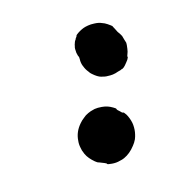

<svg xmlns="http://www.w3.org/2000/svg" viewBox="-100 -576 748 740"><g transform="rotate(-20 273.5 -206.0)"><path d="M248 -162Q260 -163 277 -160Q289 -158 300 -153Q307 -150 317 -143Q327 -136 327 -134Q327 -129 337 -120Q339 -118 341 -115Q345 -111 347 -111Q348 -112 349.5 -110Q351 -108 352 -106Q356 -101 359.5 -91.5Q363 -82 365 -72Q367 -62 367 -54Q367 -33 361 -16Q359 -9 354 1Q347 13 338 22Q316 46 290 55Q282 58 271 59Q256 62 239 59Q221 56 221 53.5Q221 51 213 47Q209 45 205 43Q197 39 193 37Q188 36 180 28Q170 18 163 8Q156 -2 152 -13Q150 -19 150 -20Q147 -27 146 -40Q144 -55 147 -69Q152 -103 179 -129Q188 -138 198 -144Q209 -152 216 -154Q218 -154 218 -155Q220 -156 231 -159Q237 -160 248 -162ZM334 -473Q345 -474 359 -472Q377 -470 389 -463Q397 -460 407 -452Q411 -449 417 -443.5Q423 -438 422.5 -437.5Q422 -437 424 -433Q426 -429 427 -426Q431 -416 433 -411Q441 -398 444 -390Q445 -385 447 -374Q448 -370 449 -365L450 -360L449 -351Q446 -335 443 -326Q442 -323 439 -317Q436 -311 436 -309Q436 -307 436 -307Q436 -307 437 -307Q436 -306 435 -303Q433 -298 424 -289Q414 -278 408 -274Q405 -273 403 -271H401H400Q397 -270 394.5 -269Q392 -268 391 -268Q390 -268 387 -267.5Q384 -267 379.5 -266Q375 -265 371 -264Q359 -262 349 -263Q331 -264 322 -268Q320 -269 315 -270Q301 -275 284 -293Q278 -299 276 -304Q274 -308 271 -312Q267 -319 265 -325Q263 -331 261.5 -336Q260 -341 259.5 -348Q259 -355 260 -362Q261 -372 259 -374Q258 -375 258 -377Q258 -379 257.5 -379.5Q257 -380 257 -383Q257 -386 256.5 -386.5Q256 -387 256 -389Q256 -403 256.5 -404.5Q257 -406 257 -408Q257 -410 257.5 -411Q258 -412 259 -415Q261 -423 263 -426Q264 -428 264 -428.5Q264 -429 265 -430.5Q266 -432 266.5 -433.5Q267 -435 270 -438Q273 -441 272.5 -442Q272 -443 275 -445Q279 -449 279 -451Q279 -453 284 -456Q298 -465 315 -470Q322 -472 334 -473Z"/></g></svg>

Font: TT2020 Style B
Style: Italic
Weight: 400
Italic angle: -15°
Version: Version 0.2.000